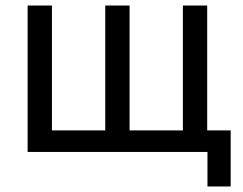

<svg xmlns="http://www.w3.org/2000/svg" viewBox="-20 -550 880 695"><path d="M731 125V0H80V-530H168V-78H361V-530H449V-78H642V-530H730V-78H815V125Z"/></svg>

Font: Golos Text VF
Style: Regular
Weight: 400
Designer: A.Korolkova, Vitaly Kuzmin
Foundry: ParaType Ltd
Version: Version 2.003